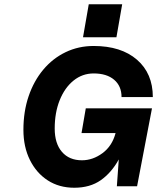

<svg xmlns="http://www.w3.org/2000/svg" viewBox="-20 -875 738 902"><path d="M397 -855H554L527 -700H370ZM90 -265Q90 -351 114.5 -423Q139 -495 183.5 -548Q228 -601 288.5 -630Q349 -659 420 -659Q549 -659 623.5 -594.5Q698 -530 698 -419H551Q551 -471 516 -500.5Q481 -530 420 -530Q367 -530 325.5 -496.5Q284 -463 260.5 -404.5Q237 -346 237 -271Q237 -201 271 -161.5Q305 -122 365 -122Q416 -122 461.5 -155.5Q507 -189 523 -250H363L383 -366H694L624 0H529L538 -126Q504 -64 453.5 -28.5Q403 7 329 7Q258 7 204.5 -27.5Q151 -62 120.5 -123.5Q90 -185 90 -265Z"/></svg>

Font: Overused Grotesk
Style: Bold Italic
Weight: 700
Italic angle: -10°
Version: Version 0.003